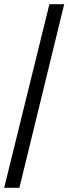

<svg xmlns="http://www.w3.org/2000/svg" viewBox="-20 -780 328 921"><path d="M0 121 217 -760H288L73 121Z"/></svg>

Font: Noto Rashi Hebrew
Style: Bold
Weight: 700
Version: Version 1.006